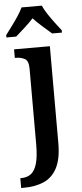

<svg xmlns="http://www.w3.org/2000/svg" viewBox="-82 -800 456 1074"><g transform="rotate(-5 146.0 -263.0)"><path d="M-8 240V185H-2Q30 185 52 168.5Q74 152 85.5 112.5Q97 73 97 4V-421Q97 -465 75.5 -476.5Q54 -488 24 -488H20V-536H221V8Q221 97 194 148Q167 199 119 219.5Q71 240 9 240ZM-17 -619Q-3 -638 16.5 -664Q36 -690 54 -717Q72 -744 82 -766H196Q205 -744 223 -717Q241 -690 260.5 -664Q280 -638 295 -619V-606H240Q218 -625 188.5 -651Q159 -677 138 -700Q117 -677 88.5 -651Q60 -625 38 -606H-17Z"/></g></svg>

Font: Noto Serif SemiCondensed SemiBold
Style: Regular
Weight: 600
Width: 4
Designer: Monotype Design Team
Foundry: Monotype Imaging Inc.
Version: Version 2.013; ttfautohint (v1.8.4.7-5d5b)